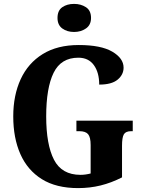

<svg xmlns="http://www.w3.org/2000/svg" viewBox="-20 -955 736 985"><path d="M381 10Q268 10 194.5 -36Q121 -82 84.5 -164.5Q48 -247 48 -358Q48 -466 86 -548.5Q124 -631 199 -677.5Q274 -724 384 -724Q498 -724 556 -690Q614 -656 614 -608Q614 -572 583.5 -546.5Q553 -521 489 -521Q489 -583 461.5 -621Q434 -659 382 -659Q293 -659 255 -581.5Q217 -504 217 -358Q217 -213 257 -135.5Q297 -58 393 -58Q418 -58 445 -65V-211Q445 -251 432 -266.5Q419 -282 387 -282H372V-336H661V-282H653Q625 -282 615.5 -266Q606 -250 606 -207V-45Q551 -17 496 -3.5Q441 10 381 10ZM360 -791Q324 -791 299.5 -809Q275 -827 275 -863Q275 -901 299.5 -918Q324 -935 360 -935Q395 -935 421 -918Q447 -901 447 -863Q447 -827 421 -809Q395 -791 360 -791Z"/></svg>

Font: Noto Serif Tamil Condensed ExtraBold
Style: Italic
Weight: 800
Width: 3
Italic angle: -12°
Designer: Indian Type Foundry, Tom Grace, and the Monotype Design Team
Foundry: Monotype Imaging Inc.
Version: Version 2.003; ttfautohint (v1.8.4.7-5d5b)